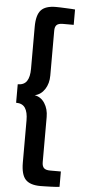

<svg xmlns="http://www.w3.org/2000/svg" viewBox="-66 -903 485 1097"><g transform="rotate(5 177.0 -354.5)"><path d="M30 -409Q66 -409 82 -433Q98 -457 98 -504V-744Q98 -812 123.5 -840Q149 -868 209 -868Q218 -868 235 -867.5Q252 -867 269 -866Q286 -865 300.5 -864.5Q315 -864 319 -863V-775H257Q232 -775 221.5 -765Q211 -755 211 -732V-475Q211 -429 189.5 -396Q168 -363 132 -355Q168 -349 189.5 -316Q211 -283 211 -237V22Q211 45 221.5 55.5Q232 66 257 66H319V154Q315 155 301 156Q287 157 270 157.5Q253 158 236 158.5Q219 159 210 159Q150 159 124 131Q98 103 98 34V-208Q98 -255 82 -279Q66 -303 30 -303Z"/></g></svg>

Font: Encode Sans Normal
Style: SemiBold
Weight: 600
Designer: Pablo Impallari, Andres Torresi
Foundry: Pablo Impallari, Andres Torresi
Version: Version 1.000; ttfautohint (v1.00) -l 8 -r 50 -G 200 -x 14 -